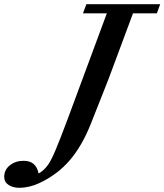

<svg xmlns="http://www.w3.org/2000/svg" viewBox="-223 -683 777 907"><path d="M-132.8 204.1Q-161.6 204.1 -182.4 190.7Q-203.1 177.2 -203.1 152.3Q-203.1 118.7 -175.8 97.4Q-148.4 76.2 -111.3 76.7Q-52.7 76.2 -40.5 136.7Q-16.1 123 3.9 95.7Q17.6 77.1 38.6 27.8Q59.6 -21.5 98.1 -124.5L281.7 -620.1H168.9L185.1 -663.1H533.7L518.1 -620.1H405.3L289.1 -308.1Q269.5 -256.8 205.1 -95.7Q163.6 7.8 106.2 74.5Q48.8 141.1 -35.6 181.2Q-84 204.1 -132.8 204.1Z"/></svg>

Font: Elstob 6pt SemiBold
Style: Italic
Weight: 600
Italic angle: -20°
Designer: Peter S. Baker
Version: Version 1.015